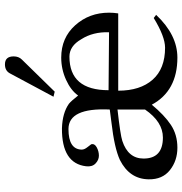

<svg xmlns="http://www.w3.org/2000/svg" viewBox="0 -738 754 795"><g transform="rotate(-90 377.5 -340.0)"><path d="M720 -228H400Q400 -137 445.5 -85.5Q491 -34 578 -34Q624 -34 701 -81L714 -71Q631 17 537 17Q399 17 342 -89Q299 -37 258.5 -10Q218 17 164 17Q110 17 71 -14Q32 -45 33 -102Q34 -181 113 -221Q163 -244 268 -256L322 -263Q330 -434 241 -434Q157 -434 156 -379Q156 -368 166.5 -355Q177 -342 178 -340Q182 -326 165.5 -317Q149 -308 131 -308Q113 -308 98.5 -322Q84 -336 87 -361Q99 -462 244 -461Q308 -459 346 -432Q358 -422 380 -394Q401 -424 445 -444Q489 -464 537 -464Q619 -464 671 -406Q723 -348 723 -266Q723 -246 720 -228ZM402 -268 642 -266Q644 -333 613 -381Q585 -430 541 -430Q402 -430 402 -268ZM322 -117V-231Q216 -219 192 -211Q119 -187 119 -123Q119 -43 206 -43Q271 -43 322 -117ZM542 -661Q542 -640 529 -627L396 -491L375 -496L472 -677Q483 -697 509 -697Q542 -697 542 -661Z"/></g></svg>

Font: GFS Didot
Style: Regular
Weight: 400
Designer: Takis Katsoulidis and George D. Matthiopoulos
Foundry: Takis Katsoulidis and George D. Matthiopoulos
Version: Version 1.0